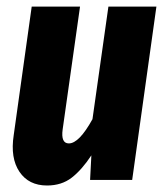

<svg xmlns="http://www.w3.org/2000/svg" viewBox="-20 -551 505 588"><path d="M124 17.1Q67.9 17.1 39.6 -24.9Q11.2 -66.9 22 -137.2L77.1 -530.8H225.1L171.9 -154.8Q166 -111.8 190.9 -111.8Q222.2 -111.8 263.2 -186L312 -530.8H459L384.8 0H255.9L259.8 -75.2Q230.5 -30.8 199.5 -6.8Q168.5 17.1 124 17.1Z"/></svg>

Font: Fira Sans Compressed
Style: Bold Italic
Weight: 700
Width: 3
Italic angle: -8°
Designer: Carrois Corporate & Edenspiekermann AG
Foundry: Carrois Corporate GbR & Edenspiekermann AG
Version: Version 4.203;PS 004.203;hotconv 1.0.88;makeotf.lib2.5.64775